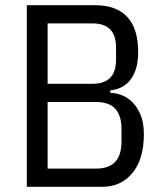

<svg xmlns="http://www.w3.org/2000/svg" viewBox="-20 -718 629 738"><path d="M83 -698H347Q426 -698 468.5 -653.5Q511 -609 511 -518Q511 -476 501 -448.5Q491 -421 475.5 -404.5Q460 -388 441 -380Q422 -372 404 -371V-361Q422 -361 444.5 -353.5Q467 -346 486.5 -327.5Q506 -309 519.5 -278.5Q533 -248 533 -202Q533 -106 489 -53Q445 0 374 0H83ZM163 -70H350Q398 -70 422.5 -95.5Q447 -121 447 -175V-221Q447 -275 422.5 -300.5Q398 -326 350 -326H163ZM163 -396H337Q380 -396 403 -418.5Q426 -441 426 -489V-535Q426 -583 403 -605.5Q380 -628 337 -628H163Z"/></svg>

Font: IBM Plex Sans Condensed
Style: Regular
Weight: 400
Width: 3
Designer: Mike Abbink, Paul van der Laan, Pieter van Rosmalen
Foundry: Bold Monday
Version: Version 1.1